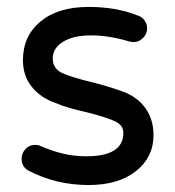

<svg xmlns="http://www.w3.org/2000/svg" viewBox="-20 -529 509 560"><path d="M59.6 -33.2Q43 -44.9 43 -66.4Q43 -82 54.2 -94.2Q65.4 -106.4 82 -106.4Q92.8 -106.4 99.6 -102.5Q133.8 -87.9 165 -80.6Q196.3 -73.2 232.4 -73.2Q339.8 -73.2 339.8 -141.6Q339.8 -163.1 316.4 -174.8Q292 -186.5 234.4 -201.2Q172.9 -214.8 139.6 -229.5Q96.7 -245.1 71.8 -276.9Q46.9 -308.6 46.9 -353.5Q46.9 -423.8 98.1 -466.3Q149.4 -508.8 238.3 -508.8Q318.4 -508.8 379.9 -484.4Q393.6 -480.5 401.4 -469.7Q409.2 -459 409.2 -446.3Q409.2 -430.7 397.5 -418.5Q385.7 -406.2 369.1 -406.2L356.4 -408.2Q297.9 -425.8 245.1 -425.8Q194.3 -425.8 164.1 -407.2Q133.8 -388.7 133.8 -358.4Q133.8 -330.1 160.2 -316.4Q188.5 -303.7 245.1 -290Q293 -278.3 338.9 -261.7Q380.9 -246.1 404.3 -213.4Q427.7 -180.7 427.7 -134.8Q427.7 -70.3 376.5 -29.8Q325.2 10.7 238.3 10.7Q141.6 10.7 59.6 -33.2Z"/></svg>

Font: jf-openhuninn-2.0
Style: Regular
Weight: 400
Designer: [Kosugi Maru]
Designed by MOTOYA      

[Varela Round]
Joe Prince (Latin component); Avraham Cornfeld (Hebrew component)
Foundry: justfont CO.,LTD.
Version: 2.0